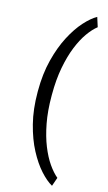

<svg xmlns="http://www.w3.org/2000/svg" viewBox="-152 -852 640 1133"><g transform="rotate(15 167.5 -286.0)"><path d="M67.4 -289.1Q67.4 -394.5 89.4 -480.5Q111.3 -566.4 145.5 -631.6Q179.7 -696.8 218.5 -739.7Q257.3 -782.7 292.5 -802.2L311 -744.1Q282.7 -722.2 254.9 -683.1Q227.1 -644 204.1 -587.4Q181.2 -530.8 167 -456.5Q152.8 -382.3 152.8 -290V-282.7Q152.8 -190.4 167 -116Q181.2 -41.5 204.1 15.6Q227.1 72.8 254.9 112.8Q282.7 152.8 311 176.3L292.5 229.5Q257.3 210 218.5 167Q179.7 124 145.5 59.3Q111.3 -5.4 89.4 -91.6Q67.4 -177.7 67.4 -283.7Z"/></g></svg>

Font: Robert Sans Medium
Style: Regular
Weight: 500
Designer: Christian Robertson (extended by Adam Twardoch)
Foundry: Google
Version: Version 12.135;April 2, 2019;FontCreator 11.5.0.2425 64-bit;